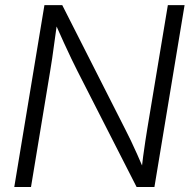

<svg xmlns="http://www.w3.org/2000/svg" viewBox="-20 -748 761 768"><path d="M37.1 0 157.7 -727.5H229L481.9 -229Q491.7 -210.4 503.7 -185.1Q515.6 -159.7 528.8 -130.6Q542 -101.6 554.2 -72.3L545.4 -63Q548.3 -91.3 552.7 -123.3Q557.1 -155.3 561.5 -184.6Q565.9 -213.9 569.3 -233.9L651.4 -727.5H718.3L597.7 0H526.4L290 -463.4Q279.3 -484.4 265.6 -512.9Q252 -541.5 235.6 -577.1Q219.2 -612.8 200.2 -655.8L210 -668Q203.6 -621.1 198.2 -582.8Q192.9 -544.4 188.7 -514.6Q184.6 -484.9 180.7 -463.9L104 0Z"/></svg>

Font: Inter 28pt Light
Style: Italic
Weight: 300
Italic angle: -9.3988°
Designer: Rasmus Andersson
Foundry: rsms
Version: Version 4.001;git-66647c0bb